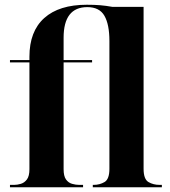

<svg xmlns="http://www.w3.org/2000/svg" viewBox="-20 -789 718 809"><path d="M22 0V-10H40Q53 -10 68 -14.5Q83 -19 93.5 -33Q104 -47 104 -76V-526H22V-536H104V-550Q104 -657 166.5 -713Q229 -769 346 -769Q378 -769 402 -767Q426 -765 454 -760H585V-78Q585 -34 605.5 -22Q626 -10 652 -10H662V0H371V-10H375Q400 -10 420.5 -22Q441 -34 441 -78V-616Q441 -686 420 -722.5Q399 -759 348 -759Q248 -759 248 -630V-536H368V-526H248V-76Q248 -47 258 -33Q268 -19 283.5 -14.5Q299 -10 313 -10H330V0Z"/></svg>

Font: Noto Serif Display SemiCondensed
Style: Bold
Weight: 700
Width: 4
Designer: Monotype Design Team
Foundry: Monotype Imaging Inc.
Version: Version 2.009